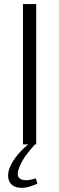

<svg xmlns="http://www.w3.org/2000/svg" viewBox="-20 -710 291 944"><path d="M158 -690V0H93V-690ZM121 -2 152 0Q128 26 107 54.5Q86 83 73 118Q58 158 82 170.5Q106 183 156 167L164 193Q120 213 89.5 213.5Q59 214 42 201.5Q25 189 21 167Q17 145 26 119Q35 94 57 63.5Q79 33 121 -2Z"/></svg>

Font: Exo 2 Light
Style: Regular
Weight: 300
Designer: Natanael Gama
Foundry: Natanael Gama
Version: Version 2.010